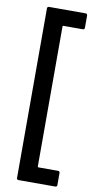

<svg xmlns="http://www.w3.org/2000/svg" viewBox="-100 -826 500 998"><g transform="rotate(10 149.5 -327.0)"><path d="M75 -784H267Q277 -784 277 -774V-710Q277 -700 267 -700H165Q161 -700 161 -696V43Q161 47 165 47H268Q278 47 278 57V120Q278 130 268 130H75Q65 130 65 120V-774Q65 -784 75 -784Z"/></g></svg>

Font: Barlow Semi Condensed Medium
Style: Regular
Weight: 500
Width: 4
Designer: Jeremy Tribby
Foundry: Tribby Type
Version: Version 1.422; ttfautohint (v1.8)